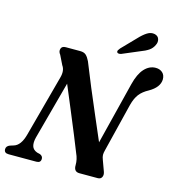

<svg xmlns="http://www.w3.org/2000/svg" viewBox="-137 -1025 1054 1137"><g transform="rotate(15 390.0 -456.5)"><path d="M150 -137.5Q142 -106 148 -84.5Q154 -63 180 -53.5L198.5 -49Q216.5 -41.5 216.5 -24.5Q216.5 0 189.5 0H19.5Q-8.5 0 -8.5 -24Q-8.5 -43 13.5 -51.5L34.5 -58Q77.5 -70 96.5 -142.5L197.5 -517.5Q210.5 -563.5 190 -591.5L162 -648.5Q148.5 -665 153.8 -682.5Q159 -700 182.5 -700H271Q294.5 -700 307 -688.5Q319.5 -677 330.5 -654Q357.5 -585.5 390.2 -507.2Q423 -429 456.5 -351.2Q490 -273.5 518.5 -207L614 -589Q630.5 -655 660.5 -687.5Q690.5 -720 729.5 -720Q754.5 -720 770.8 -705.5Q787 -691 787 -664.5Q786 -615.5 723.5 -580Q688 -561 668.8 -536.2Q649.5 -511.5 638 -467.5L564.5 -170Q560 -153.5 560.2 -141.2Q560.5 -129 567 -112.5L590.5 -48Q598 -28.5 591 -14.2Q584 0 566 0H453.5Q418.5 0 419.5 -40.5Q420 -76.5 404 -110.5Q389 -149 363.5 -211.2Q338 -273.5 307.2 -347.2Q276.5 -421 246 -493.5ZM576.5 -860Q602 -887.5 625 -902Q648 -916.5 671 -911.5Q692.5 -906.5 698.2 -888.2Q704 -870 694.5 -851.5Q684.5 -829 664.5 -815.5Q644.5 -802 614.5 -791L509.5 -746.5Q502 -744 494.8 -744.5Q487.5 -745 484.5 -750Q481.5 -756 485.2 -762.5Q489 -769 495 -776Z"/></g></svg>

Font: Fraunces 72pt S050 SemiBold
Style: Italic
Weight: 600
Italic angle: -16°
Version: Version 1.000; ttfautohint (v1.8.3)